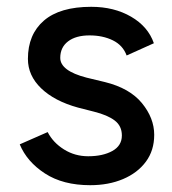

<svg xmlns="http://www.w3.org/2000/svg" viewBox="-20 -532 506 564"><path d="M245 12Q165 12 112 -22.5Q59 -57 38 -108L120 -144Q136 -113 168 -93Q200 -73 239 -73Q282 -73 310 -88.5Q338 -104 338 -134Q338 -162 317 -178Q296 -194 256 -204L209 -216Q140 -235 101 -272.5Q62 -310 62 -359Q62 -431 109 -471.5Q156 -512 248 -512Q315 -512 365 -483Q415 -454 432 -405L352 -369Q341 -399 311.5 -413.5Q282 -428 243 -428Q203 -428 180 -410.5Q157 -393 157 -362Q157 -324 234 -304L288 -291Q361 -273 397 -229Q433 -185 433 -136Q433 -90 408.5 -57Q384 -24 341.5 -6Q299 12 245 12Z"/></svg>

Font: Figtree Medium
Style: Regular
Weight: 500
Designer: Erik Kennedy
Foundry: Erik Kennedy
Version: Version 2.001; ttfautohint (v1.8.4.7-5d5b);gftools[0.9.27]